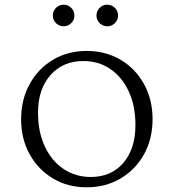

<svg xmlns="http://www.w3.org/2000/svg" viewBox="-20 -788 740 818"><path d="M349 10Q269 10 206 -27.5Q143 -65 106.5 -130.5Q70 -196 70 -280Q70 -364 106.5 -430Q143 -496 206 -533.5Q269 -571 349 -571Q430 -571 493.5 -533.5Q557 -496 593.5 -430Q630 -364 630 -280Q630 -196 593.5 -130.5Q557 -65 493.5 -27.5Q430 10 349 10ZM367 -34Q454 -34 505.5 -94Q557 -154 557 -255Q557 -337 528.5 -398.5Q500 -460 450 -494Q400 -528 335 -528Q248 -528 195 -468Q142 -408 142 -308Q142 -226 171 -164Q200 -102 251 -68Q302 -34 367 -34ZM251 -676Q232 -676 218.5 -689.5Q205 -703 205 -722Q205 -741 218.5 -754.5Q232 -768 251 -768Q270 -768 283.5 -754.5Q297 -741 297 -722Q297 -703 283.5 -689.5Q270 -676 251 -676ZM437 -676Q418 -676 404.5 -689.5Q391 -703 391 -722Q391 -741 404.5 -754.5Q418 -768 437 -768Q456 -768 469.5 -754.5Q483 -741 483 -722Q483 -703 469.5 -689.5Q456 -676 437 -676Z"/></svg>

Font: Spectral SC Light
Style: Regular
Weight: 300
Designer: Jean-Baptiste Levee
Foundry: Production Type
Version: Version 2.001